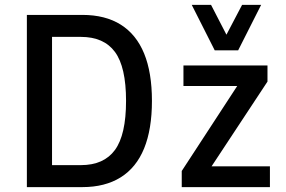

<svg xmlns="http://www.w3.org/2000/svg" viewBox="-20 -766 1171 786"><path d="M90 0V-705H317Q411 -705 474.5 -665Q538 -625 570 -547Q602 -469 602 -353Q602 -237 570 -158.5Q538 -80 474 -40Q410 0 317 0ZM193 -90H311Q405 -90 450.5 -152Q496 -214 496 -353Q496 -492 450.5 -553.5Q405 -615 311 -615H193ZM724 0V-66L974 -449L979 -414H731V-498H1075V-432L823 -50L818 -85H1085V0ZM859 -560 765 -746H844L907 -624L971 -746H1049L955 -560Z"/></svg>

Font: Nunito Sans 7pt Condensed SemiBold
Style: Regular
Weight: 600
Width: 3
Designer: Vernon Adams
Foundry: Vernon Adams
Version: Version 3.101;gftools[0.9.27]